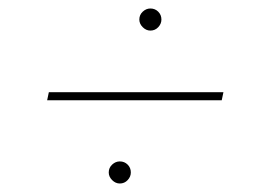

<svg xmlns="http://www.w3.org/2000/svg" viewBox="-20 -576 600 452"><path d="M91 -340 95 -359H506L502 -340ZM262 -144Q252 -144 244 -152Q236 -160 236 -170Q236 -181 244 -188.5Q252 -196 262 -196Q273 -196 280.5 -188.5Q288 -181 288 -170Q288 -160 280.5 -152Q273 -144 262 -144ZM334 -504Q324 -504 316 -512Q308 -520 308 -530Q308 -541 316 -548.5Q324 -556 334 -556Q345 -556 352.5 -548.5Q360 -541 360 -530Q360 -520 352.5 -512Q345 -504 334 -504Z"/></svg>

Font: Montserrat Thin Thin
Style: Italic
Weight: 250
Italic angle: -11.3°
Version: Version 9.000